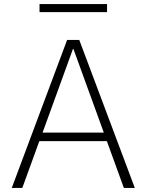

<svg xmlns="http://www.w3.org/2000/svg" viewBox="-20 -927 723 947"><path d="M175 -867V-907H508V-867ZM342 -686H340L190 -273H492ZM507 -231H174L90 0H38L311 -730H371L645 0H591Z"/></svg>

Font: Mplus 1p Light
Style: Regular
Weight: 300
Version: Version 1.061